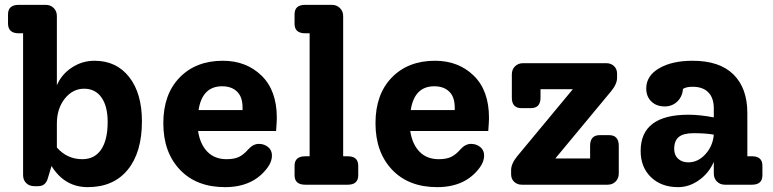

<svg xmlns="http://www.w3.org/2000/svg" viewBox="-20 -760 3182 790"><path d="M369 -510Q459 -510 511.5 -443Q564 -376 564 -261Q564 -133 505.5 -61.5Q447 10 341 10Q246 10 192 -77L177 -27Q168 6 137 6H121Q101 6 88 -6.5Q75 -19 75 -40V-623H57Q14 -623 13 -662V-701Q13 -740 57 -740H168Q188 -740 201 -727Q214 -714 214 -694V-409Q233 -454 275.5 -482Q318 -510 369 -510ZM319 -105Q369 -105 396 -144.5Q423 -184 423 -258Q423 -323 397.5 -359Q372 -395 326 -395Q279 -395 246.5 -354Q214 -313 214 -252V-153Q256 -105 319 -105Z M1119 -275Q1119 -260 1116 -221H795Q803 -167 833 -136Q863 -105 912 -105Q944 -105 963.5 -114.5Q983 -124 1002 -146Q1022 -168 1045 -168Q1067 -168 1083 -155Q1099 -142 1099 -120Q1099 -96 1082 -72Q1023 10 906 10Q788 10 720 -62Q652 -134 652 -253Q652 -372 719 -441Q786 -510 897 -510Q993 -510 1056 -449Q1119 -388 1119 -275ZM894 -405Q812 -405 797 -307H978V-318Q978 -361 955.5 -383Q933 -405 894 -405Z M1236 0Q1192 0 1192 -39V-78Q1192 -117 1236 -117H1254V-623H1236Q1192 -623 1192 -662V-701Q1192 -740 1235 -740H1346Q1365 -740 1378.5 -727Q1392 -714 1392 -694V-117H1411Q1454 -117 1454 -78V-39Q1454 0 1411 0Z M1992 -275Q1992 -260 1989 -221H1668Q1676 -167 1706 -136Q1736 -105 1785 -105Q1817 -105 1836.5 -114.5Q1856 -124 1875 -146Q1895 -168 1918 -168Q1940 -168 1956 -155Q1972 -142 1972 -120Q1972 -96 1955 -72Q1896 10 1779 10Q1661 10 1593 -62Q1525 -134 1525 -253Q1525 -372 1592 -441Q1659 -510 1770 -510Q1866 -510 1929 -449Q1992 -388 1992 -275ZM1767 -405Q1685 -405 1670 -307H1851V-318Q1851 -361 1828.5 -383Q1806 -405 1767 -405Z M2486 -204Q2526 -204 2526 -160V-46Q2526 -26 2513 -13Q2500 0 2480 0H2127Q2108 0 2095.5 -12Q2083 -24 2083 -43V-60Q2083 -86 2108 -117L2337 -393H2204V-358Q2204 -315 2164 -315H2126Q2086 -315 2086 -358V-454Q2086 -474 2099 -487Q2112 -500 2132 -500H2475Q2494 -500 2506.5 -488Q2519 -476 2519 -457V-440Q2519 -414 2494 -384L2265 -108H2408V-160Q2408 -204 2448 -204Z M3074 -117Q3117 -117 3117 -78V-39Q3117 0 3074 0H2963Q2943 0 2930 -13Q2917 -26 2917 -46V-94Q2897 -48 2856.5 -19Q2816 10 2770 10Q2701 10 2658.5 -31Q2616 -72 2616 -139Q2616 -288 2813 -288Q2859 -288 2917 -277V-314Q2917 -357 2894.5 -380Q2872 -403 2830 -403Q2803 -403 2790 -394Q2788 -363 2767 -342.5Q2746 -322 2715 -322Q2681 -322 2660 -342.5Q2639 -363 2639 -396Q2639 -448 2692 -479Q2745 -510 2830 -510Q2941 -510 2998 -453.5Q3055 -397 3055 -295V-117ZM2812 -92Q2852 -92 2882.5 -125.5Q2913 -159 2917 -206Q2884 -212 2834 -212Q2792 -212 2773 -196.5Q2754 -181 2754 -147Q2754 -122 2770 -107Q2786 -92 2812 -92Z"/></svg>

Font: Solway
Style: Bold
Weight: 700
Designer: Mariya V. Pigoulevskaya
Foundry: The Northern Block Ltd.
Version: Version 1.000;hotconv 1.0.109;makeotfexe 2.5.65596